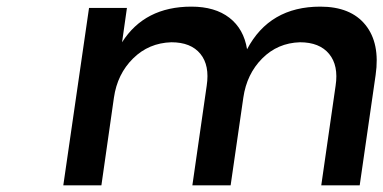

<svg xmlns="http://www.w3.org/2000/svg" viewBox="-20 -556 1150 576"><path d="M169.9 0 247.1 -532.2H360.8L346.2 -429.2Q414.1 -536.1 554.2 -536.1Q625 -536.1 668.2 -502.7Q711.4 -469.2 721.2 -408.2Q788.6 -536.1 940.9 -536.1Q1032.2 -536.1 1076.4 -481.2Q1120.6 -426.3 1106.9 -331.1L1059.1 0H943.8L986.8 -298.8Q996.1 -359.4 967.3 -394.3Q938.5 -429.2 879.9 -429.2Q813 -427.2 766.6 -380.6Q720.2 -334 710 -263.2L671.9 0H557.1L600.1 -298.8Q609.4 -359.9 581.1 -394.5Q552.7 -429.2 494.1 -429.2Q426.3 -427.2 379.2 -380.6Q332 -334 321.8 -263.2L284.2 0Z"/></svg>

Font: Trueno
Style: Italic
Weight: 400
Designer: Julieta Ulanovsky
Foundry: Julieta Ulanovsky
Version: Version 3.001b | FøM Fix